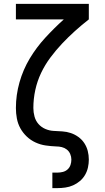

<svg xmlns="http://www.w3.org/2000/svg" viewBox="-20 -755 540 990"><path d="M250 215V135H276Q290 135 304 131.5Q318 128 328.5 118.5Q339 109 343.5 95.5Q348 82 348 68Q348 53 342 39Q336 25 324.5 16Q313 7 298.5 3.5Q284 0 269 0Q242 -1 215 -5Q188 -9 163 -20.5Q138 -32 118 -51Q98 -70 85 -93.5Q72 -117 67 -144Q62 -171 62 -198Q62 -265 80.5 -330.5Q99 -396 133.5 -453.5Q168 -511 213.5 -560.5Q259 -610 309 -655H62V-735H438V-655Q401 -626 366.5 -595Q332 -564 300 -530Q268 -496 240 -458.5Q212 -421 192 -379Q172 -337 162 -291Q152 -245 152 -198Q152 -176 158 -154Q164 -132 178.5 -115.5Q193 -99 214 -90Q235 -81 257 -80Q279 -79 301.5 -77.5Q324 -76 345 -69Q366 -62 384.5 -48.5Q403 -35 415 -16.5Q427 2 432.5 23.5Q438 45 438 68Q438 88 433.5 108.5Q429 129 418.5 147Q408 165 392 178.5Q376 192 357 200.5Q338 209 317 212Q296 215 276 215Z"/></svg>

Font: Iosevka Bendy Medium
Style: Regular
Weight: 500
Monospace: yes
Designer: Belleve Invis
Foundry: Belleve Invis
Version: Version 30.1.2